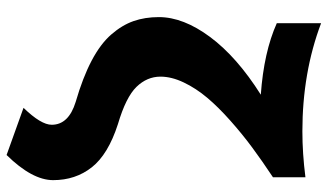

<svg xmlns="http://www.w3.org/2000/svg" viewBox="-227 -561 1000 586"><g transform="rotate(90 273.0 -268.0)"><path d="M32.2 -252.9Q32.2 -327.6 93 -409.4Q153.8 -491.2 269 -564Q139.2 -573.2 50.8 -612.8V-748Q201.7 -690.9 380.9 -690.9Q448.2 -690.9 521 -700.2V-601.1Q471.7 -568.4 430.7 -538.1Q389.6 -507.8 348.1 -470.9Q306.6 -434.1 278.1 -400.1Q249.5 -366.2 231.7 -328.9Q213.9 -291.5 213.9 -257.8Q213.9 -216.8 245.1 -184.6Q276.4 -152.3 358.9 -127.9Q451.2 -98.1 490.5 -48.3Q529.8 1.5 529.8 69.8Q529.8 133.8 453.1 211.9L309.1 160.2Q360.8 106.9 360.8 74.2Q360.8 22.5 291 1Q216.8 -20.5 165.3 -47.6Q113.8 -74.7 85.2 -107.7Q56.6 -140.6 44.4 -175.5Q32.2 -210.4 32.2 -252.9Z"/></g></svg>

Font: LT Superior Black
Style: Regular
Weight: 900
Designer: Daniel Lyons
Foundry: LyonsType
Version: Version 2.005